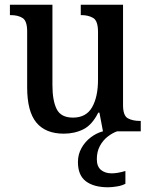

<svg xmlns="http://www.w3.org/2000/svg" viewBox="-20 -556 639 813"><path d="M250 10Q173 10 134 -37Q95 -84 95 -186V-423Q95 -467 76 -479.5Q57 -492 25 -492H22V-536H202V-196Q202 -130 220 -94Q238 -58 289 -58Q345 -58 370 -102Q395 -146 395 -218V-421Q395 -468 374.5 -480Q354 -492 325 -492H322V-536H501V-111Q501 -66 521.5 -55Q542 -44 572 -44H576V0H416L401 -79H396Q370 -27 333 -8.5Q296 10 250 10ZM438 237Q377 237 343.5 211.5Q310 186 310 130Q310 98 325 71Q340 44 364.5 25.5Q389 7 416 0H476Q456 7 436 22.5Q416 38 403 62Q390 86 390 118Q390 149 407.5 163.5Q425 178 453 178Q478 178 511 168V222Q497 230 475 233.5Q453 237 438 237Z"/></svg>

Font: Noto Serif Georgian SemiCondensed Medium
Style: Regular
Weight: 500
Width: 4
Designer: Monotype Design Team, Akaki Razmadze
Foundry: Google LLC
Version: Version 2.003; ttfautohint (v1.8.4.7-5d5b)